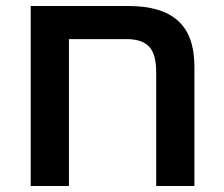

<svg xmlns="http://www.w3.org/2000/svg" viewBox="-20 -618 743 638"><path d="M407 -598Q517 -598 571.5 -549Q626 -500 626 -396V0H499V-378Q499 -439 475 -463.5Q451 -488 401 -488H209V0H82V-598Z"/></svg>

Font: Noto Sans Hebrew SemiBold
Style: Regular
Weight: 600
Designer: Monotype Design Team
Foundry: Monotype Imaging Inc.
Version: Version 2.003